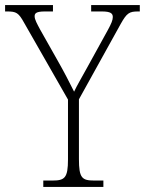

<svg xmlns="http://www.w3.org/2000/svg" viewBox="-29 -734 569 754"><path d="M141 0H377V-25H341C293 -25 281 -35 281 -109V-344L445 -640C469 -683 479 -689 513 -689H520V-714H329V-689H371C406 -689 414 -681 414 -667C414 -655 408 -641 395 -617L314 -470C291 -428 272 -396 262 -374C243 -412 222 -453 198 -495L128 -619C117 -640 107 -657 107 -670C107 -681 112 -689 147 -689H179V-714H-9V-689H-1C35 -689 44 -684 66 -644L238 -343V-108C238 -35 225 -25 177 -25H141Z"/></svg>

Font: Noto Serif Sinhala SemiCondensed ExtraLight
Style: Regular
Weight: 200
Width: 4
Designer: Jelle Bosma - Monotype Design Team
Foundry: Monotype Imaging Inc.
Version: Version 2.007